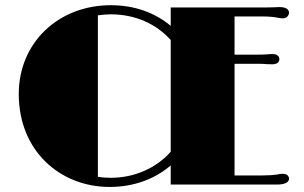

<svg xmlns="http://www.w3.org/2000/svg" viewBox="-20 -720 1186 749"><path d="M53.2 -353.5C53.2 -129.4 216.3 9.3 407.7 9.3C501 9.3 583.5 -21 646 -74.7V0H1059.6C1094.7 0 1107.4 -10.7 1107.4 -22.5C1107.4 -34.2 1099.1 -42 1082.5 -42C1078.1 -42 1072.8 -42 1060.5 -39.1C1048.3 -37.1 1028.8 -35.6 1002.9 -35.6H895V-471.2H994.6C1005.9 -471.2 1014.2 -470.2 1021.5 -469.7C1031.7 -469.7 1036.6 -469.2 1042.5 -469.2C1059.1 -469.2 1069.8 -476.1 1069.8 -489.7C1069.8 -502 1058.1 -509.3 1043.9 -509.3C1035.2 -509.3 1029.3 -508.3 1019.5 -507.8C1011.7 -507.3 1000 -506.8 983.9 -506.8H895V-655.8H1002.9C1028.8 -655.8 1048.3 -653.8 1060.5 -651.4C1072.8 -648.9 1078.1 -648.4 1082.5 -648.4C1099.1 -648.4 1107.4 -659.7 1107.4 -670.9C1107.4 -683.6 1094.7 -692.4 1070.8 -692.4C1064 -692.4 1056.2 -691.9 1043.9 -691.4C1036.1 -690.9 1026.9 -690.9 1014.2 -690.9H646V-619.1C585 -670.4 504.4 -699.7 412.6 -699.7C206.1 -699.7 53.2 -552.2 53.2 -353.5ZM361.8 -30.3V-660.2C381.3 -663.1 398.9 -664.1 412.1 -664.1C508.8 -664.1 590.3 -626 646 -564V-127.9C587.9 -63 503.4 -26.4 412.1 -26.4C398.4 -26.4 380.4 -27.3 361.8 -30.3Z"/></svg>

Font: Limelight
Style: Regular
Weight: 400
Designer: Nicole Fally
Foundry: Nicole Fally
Version: Version 1.002